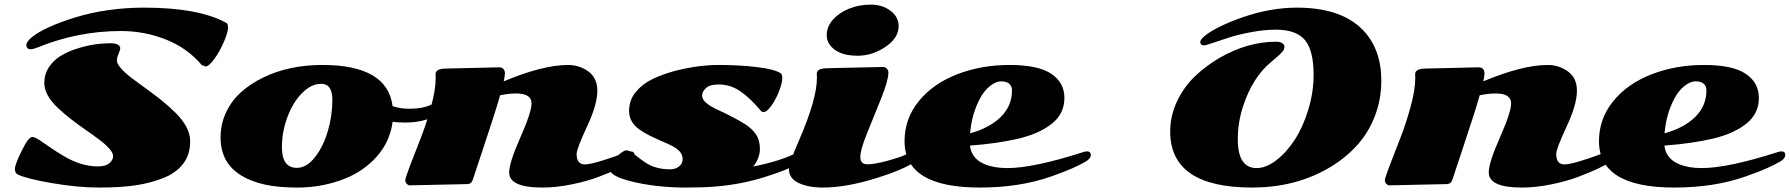

<svg xmlns="http://www.w3.org/2000/svg" viewBox="-20 -803 7849 842"><path d="M57.6 -38.1Q45.4 -43.9 45.4 -62.5Q45.4 -81.1 75.2 -141.8Q105 -202.6 122.1 -202.6Q131.8 -202.6 152.3 -189.2Q172.9 -175.8 200 -156.7Q227.1 -137.7 258.8 -119.1Q335.9 -73.2 408.7 -73.2Q444.8 -73.2 460.4 -87.9Q476.1 -102.5 476.1 -117.4Q476.1 -132.3 459.5 -151.1Q442.9 -169.9 416.3 -189.9Q389.6 -210 357.4 -232.2Q325.2 -254.4 293 -279.3Q260.7 -304.2 234.4 -329.1Q174.3 -385.7 174.3 -439.5Q174.3 -477.5 194.6 -508.3Q214.8 -539.1 246.3 -558.1Q277.8 -577.1 317.9 -589.8Q389.6 -613.3 465.8 -613.3Q486.8 -613.3 497.1 -606.9Q507.3 -600.6 507.3 -592.3Q507.3 -584 500 -567.1Q492.7 -550.3 492.7 -537.1Q492.7 -523.9 510.5 -503.4Q528.3 -482.9 556.6 -461.4Q585 -439.9 619.1 -415.5Q653.3 -391.1 687.5 -363.8Q721.7 -336.4 750 -308.1Q814 -244.1 814 -184.3Q814 -124.5 783 -84.5Q752 -44.4 696.8 -22.5Q641.6 -0.5 575.7 9.5Q509.8 19.5 415 19.5Q320.3 19.5 206.3 -0.2Q92.3 -20 57.6 -38.1ZM866.2 -516.1Q802.2 -592.3 707.8 -629.6Q613.3 -667 510.7 -667Q322.8 -667 148.4 -596.2Q125 -586.9 115.2 -586.9Q95.7 -586.9 95.7 -605.5Q95.7 -620.6 121.8 -641.6Q147.9 -662.6 197 -684.8Q246.1 -707 308.1 -726.1Q449.7 -769.5 611.8 -769.5Q851.6 -769.5 973.6 -702.1Q980.5 -698.2 979.7 -679Q979 -659.7 961.9 -619.6Q944.8 -579.6 920.7 -545.4Q896.5 -511.2 879.4 -511.2Q875 -516.1 866.2 -516.1Z M1039.1 -32.7Q947.3 -87.9 947.3 -200.2Q947.3 -258.8 971.4 -310.3Q995.6 -361.8 1037.8 -399.4Q1080.1 -437 1136.2 -463.9Q1248.5 -518.1 1393.6 -518.1Q1678.7 -518.1 1701.7 -337.4Q1735.8 -326.2 1772.2 -326.2Q1808.6 -326.2 1833 -331.5Q1857.4 -336.9 1879.2 -347.7Q1900.9 -358.4 1910.2 -358.4Q1928.7 -358.4 1928.7 -340.3Q1928.7 -322.3 1899.9 -302.7Q1845.7 -265.6 1756.3 -265.6Q1722.7 -265.6 1701.7 -269Q1686 -146 1574.7 -64.5Q1521.5 -25.4 1444.1 -2.9Q1366.7 19.5 1283.9 19.5Q1201.2 19.5 1142.1 6.6Q1083 -6.3 1039.1 -32.7ZM1216.3 -157.2Q1216.3 -66.9 1282.2 -66.9Q1324.2 -66.9 1360.6 -112.8Q1397 -158.7 1417.2 -226.6Q1437.5 -294.4 1437.5 -365Q1437.5 -435.5 1388.2 -435.5Q1345.2 -435.5 1304.9 -395Q1264.6 -354.5 1240.5 -289.8Q1216.3 -225.1 1216.3 -157.2Z M2744.6 -139.2Q2762.7 -139.2 2762.7 -122.3Q2762.7 -105.5 2744.9 -92.8Q2727.1 -80.1 2692.4 -63.7Q2657.7 -47.4 2606.2 -27.8Q2554.7 -8.3 2487.1 5.6Q2419.4 19.5 2357.9 19.5Q2212.9 19.5 2212.9 -46.9Q2212.9 -89.8 2262 -200.4Q2311 -311 2311 -349.6Q2311 -393.1 2243.2 -393.1Q2212.4 -393.1 2173.3 -385.3Q2154.8 -319.8 2107.2 -177.2Q2059.6 -34.7 2053.5 -15.1Q2047.4 4.4 2027.3 4.4L1775.9 9.8Q1770.5 9.8 1763.9 3.2Q1757.3 -3.4 1757.3 -12.5Q1757.3 -21.5 1778.1 -76.4Q1798.8 -131.3 1824 -194.6Q1849.1 -257.8 1869.9 -333.7Q1890.6 -409.7 1890.6 -459.5L1890.1 -478Q1890.1 -502.4 1937.5 -502.4L2168.9 -507.8Q2181.6 -507.8 2188 -500.2Q2194.3 -492.7 2194.3 -481.7Q2194.3 -470.7 2189 -446.3Q2360.8 -518.1 2471.2 -518.1Q2518.1 -518.1 2556.6 -492.2Q2599.6 -463.4 2599.6 -404.8Q2599.6 -344.7 2554.2 -247.6Q2508.8 -150.4 2508.8 -127.4Q2508.8 -82 2544.9 -82Q2567.9 -82 2623.3 -99.4Q2678.7 -116.7 2705.3 -127.9Q2731.9 -139.2 2744.6 -139.2Z M3022.5 19Q3010.3 19.5 2986.3 19.5Q2874 19.5 2774.7 -1.5Q2675.3 -22.5 2657.2 -50.3Q2651.4 -59.1 2651.4 -72.3Q2651.4 -85.4 2682.6 -114.5Q2713.9 -143.6 2725.6 -143.6Q2737.3 -143.6 2749.8 -135Q2762.2 -126.5 2777.3 -114.3Q2792.5 -102.1 2811 -89.8Q2855.5 -60.5 2918 -60.5Q2942.9 -60.5 2958.3 -73.2Q2973.6 -85.9 2973.6 -105.2Q2973.6 -124.5 2960.7 -138.7Q2947.8 -152.8 2927 -163.3Q2906.2 -173.8 2881.3 -184.3Q2856.4 -194.8 2831.3 -207.3Q2806.2 -219.7 2785.2 -234.4Q2738.8 -267.1 2738.8 -315.7Q2738.8 -364.3 2768.3 -399.9Q2797.9 -435.5 2842.8 -457Q2887.7 -478.5 2944.3 -493.2Q3043.9 -518.1 3132.6 -518.1Q3221.2 -518.1 3297.6 -509Q3374 -500 3402.8 -482.4Q3410.6 -478 3410.6 -459.2Q3410.6 -440.4 3397.5 -405.5Q3384.3 -370.6 3364 -341.1Q3343.8 -311.5 3327.6 -311.5Q3321.3 -311.5 3316.9 -316.9Q3270.5 -372.6 3226.8 -402.6Q3183.1 -432.6 3131.8 -432.6Q3092.8 -432.6 3075.9 -416.7Q3059.1 -400.9 3059.1 -383.8Q3059.1 -366.7 3077.9 -351.1Q3096.7 -335.4 3124.8 -322.8Q3152.8 -310.1 3185.8 -293.2Q3218.8 -276.4 3246.8 -259Q3274.9 -241.7 3293.7 -215.6Q3312.5 -189.5 3312.5 -149.9Q3312.5 -110.4 3283.7 -72.8Q3404.8 -97.2 3473.1 -132.8Q3484.9 -139.2 3493.2 -139.2Q3511.7 -139.2 3511.7 -120.6Q3511.7 -105 3492.7 -92Q3473.6 -79.1 3429.7 -60.8Q3385.7 -42.5 3325.2 -23.9Q3184.1 19 3022.5 19Z M3920.9 -688.5Q3920.9 -636.2 3863 -597.4Q3805.2 -558.6 3741 -558.6Q3676.8 -558.6 3641.1 -584.7Q3605.5 -610.8 3605.5 -648.4Q3605.5 -686 3632.8 -716.8Q3660.2 -747.6 3703.9 -765.1Q3747.6 -782.7 3798.8 -782.7Q3850.1 -782.7 3885.5 -755.6Q3920.9 -728.5 3920.9 -688.5ZM3783.7 -82.5Q3816.9 -82.5 3873.8 -98.4Q3930.7 -114.3 3956.5 -126.7Q3982.4 -139.2 3992.7 -139.2Q4013.2 -139.2 4013.2 -118.7Q4013.2 -109.4 3998 -97.7Q3948.2 -60.5 3818.8 -20.5Q3689.5 19.5 3587.9 19.5Q3524.9 19.5 3482.4 -0.5Q3439.9 -20.5 3439.9 -61.5Q3439.9 -86.4 3482.4 -183.6Q3562.5 -367.7 3562.5 -460.9L3562 -479.5Q3562 -503.9 3609.4 -503.9L3850.6 -509.3Q3863.3 -509.3 3869.6 -501.7Q3876 -494.1 3876 -484.9Q3876 -451.2 3845.2 -373.8Q3814.5 -296.4 3783.7 -221.7Q3752.9 -147 3752.9 -114.7Q3752.9 -82.5 3783.7 -82.5Z M4746.6 -139.2Q4763.7 -139.2 4763.7 -123.3Q4763.7 -107.4 4740.5 -94Q4717.3 -80.6 4683.1 -65.2Q4648.9 -49.8 4588.9 -28.8Q4450.7 19.5 4276.9 19.5Q3946.8 19.5 3946.8 -183.6Q3946.8 -282.7 4009.5 -359.6Q4072.3 -436.5 4177.7 -477.3Q4283.2 -518.1 4407.7 -518.1Q4532.2 -518.1 4590.1 -479.5Q4647.9 -440.9 4647.9 -373.5Q4647.9 -304.2 4592.5 -260.3Q4537.1 -216.3 4445.3 -194.8Q4353 -173.3 4233.9 -164.6Q4241.7 -88.9 4342.3 -70.3Q4368.2 -65.9 4397 -65.9Q4511.2 -65.9 4726.6 -134.8Q4739.7 -139.2 4746.6 -139.2ZM4234.4 -218.3Q4319.3 -241.7 4368.7 -290Q4418 -338.4 4418 -406.7Q4418 -424.8 4406.2 -435.5Q4394.5 -446.3 4370.8 -446.3Q4347.2 -446.3 4321.5 -425.8Q4295.9 -405.3 4278.3 -372.1Q4241.2 -303.2 4234.4 -218.3Z M5554.2 -530.8Q5473.1 -464.8 5430.7 -335Q5408.2 -264.6 5408.2 -192.4Q5408.2 -65.9 5490.7 -65.9Q5532.7 -65.9 5577.6 -100.6Q5622.6 -135.3 5658.4 -190.7Q5694.3 -246.1 5717.5 -322.3Q5740.7 -398.4 5740.7 -474.6Q5740.7 -582 5702.6 -627.4Q5664.6 -672.9 5574.7 -672.9Q5524.9 -672.9 5467.3 -662.1Q5409.7 -651.4 5369.9 -638.4Q5330.1 -625.5 5298.3 -614.7Q5266.6 -604 5261.7 -604Q5243.7 -604 5243.7 -618.7Q5243.7 -630.4 5267.8 -649.2Q5292 -668 5335 -688.7Q5377.9 -709.5 5430.2 -727.5Q5551.8 -769.5 5668 -769.5Q5891.1 -769.5 5983.4 -639.6Q6037.6 -563 6037.6 -450.2Q6037.6 -364.7 6007.8 -289.8Q5978 -214.8 5924.8 -158.7Q5871.6 -102.5 5799.8 -62Q5654.8 19.5 5471.2 19.5Q5111.8 19.5 5111.8 -226.1Q5111.8 -294.9 5141.6 -358.2Q5171.4 -421.4 5220 -468Q5268.6 -514.6 5329.1 -549.8Q5452.1 -620.1 5576.2 -620.1Q5595.7 -620.1 5604.2 -613Q5612.8 -606 5612.8 -598.6Q5612.8 -591.3 5610.6 -586.2Q5608.4 -581.1 5602.1 -574.2Q5595.7 -567.4 5590.8 -562.5Q5578.6 -551.8 5554.2 -530.8Z M7040.5 -139.2Q7058.6 -139.2 7058.6 -122.3Q7058.6 -105.5 7040.8 -92.8Q7022.9 -80.1 6988.3 -63.7Q6953.6 -47.4 6902.1 -27.8Q6850.6 -8.3 6783 5.6Q6715.3 19.5 6653.8 19.5Q6508.8 19.5 6508.8 -46.9Q6508.8 -89.8 6557.9 -200.4Q6606.9 -311 6606.9 -349.6Q6606.9 -393.1 6539.1 -393.1Q6508.3 -393.1 6469.2 -385.3Q6450.7 -319.8 6403.1 -177.2Q6355.5 -34.7 6349.4 -15.1Q6343.3 4.4 6323.2 4.4L6071.8 9.8Q6066.4 9.8 6059.8 3.2Q6053.2 -3.4 6053.2 -12.5Q6053.2 -21.5 6074 -76.4Q6094.7 -131.3 6119.9 -194.6Q6145 -257.8 6165.8 -333.7Q6186.5 -409.7 6186.5 -459.5L6186 -478Q6186 -502.4 6233.4 -502.4L6464.8 -507.8Q6477.5 -507.8 6483.9 -500.2Q6490.2 -492.7 6490.2 -481.7Q6490.2 -470.7 6484.9 -446.3Q6656.7 -518.1 6767.1 -518.1Q6814 -518.1 6852.5 -492.2Q6895.5 -463.4 6895.5 -404.8Q6895.5 -344.7 6850.1 -247.6Q6804.7 -150.4 6804.7 -127.4Q6804.7 -82 6840.8 -82Q6863.8 -82 6919.2 -99.4Q6974.6 -116.7 7001.2 -127.9Q7027.8 -139.2 7040.5 -139.2Z M7792 -139.2Q7809.1 -139.2 7809.1 -123.3Q7809.1 -107.4 7785.9 -94Q7762.7 -80.6 7728.5 -65.2Q7694.3 -49.8 7634.3 -28.8Q7496.1 19.5 7322.3 19.5Q6992.2 19.5 6992.2 -183.6Q6992.2 -282.7 7054.9 -359.6Q7117.7 -436.5 7223.1 -477.3Q7328.6 -518.1 7453.1 -518.1Q7577.6 -518.1 7635.5 -479.5Q7693.4 -440.9 7693.4 -373.5Q7693.4 -304.2 7637.9 -260.3Q7582.5 -216.3 7490.7 -194.8Q7398.4 -173.3 7279.3 -164.6Q7287.1 -88.9 7387.7 -70.3Q7413.6 -65.9 7442.4 -65.9Q7556.6 -65.9 7772 -134.8Q7785.2 -139.2 7792 -139.2ZM7279.8 -218.3Q7364.7 -241.7 7414.1 -290Q7463.4 -338.4 7463.4 -406.7Q7463.4 -424.8 7451.7 -435.5Q7439.9 -446.3 7416.3 -446.3Q7392.6 -446.3 7366.9 -425.8Q7341.3 -405.3 7323.7 -372.1Q7286.6 -303.2 7279.8 -218.3Z"/></svg>

Font: Sonsie One
Style: Regular
Weight: 400
Designer: Riccardo De Franceschi
Foundry: Sorkin Type Co
Version: Version 1.003